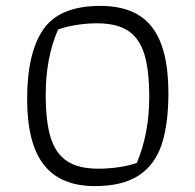

<svg xmlns="http://www.w3.org/2000/svg" viewBox="-20 -624 662 651"><path d="M72 -288Q72 -445 127 -524.5Q182 -604 320 -604Q440 -604 495.5 -532Q551 -460 551 -308Q551 -204 528.5 -135Q506 -66 451 -29.5Q396 7 302 7Q185 7 128.5 -65.5Q72 -138 72 -288ZM444 -72Q486 -172 486 -294Q486 -386 469.5 -440Q453 -494 414.5 -519.5Q376 -545 308 -545Q273 -545 237 -539Q201 -533 177 -524Q135 -428 135 -303Q135 -211 152 -157Q169 -103 207.5 -77.5Q246 -52 314 -52Q349 -52 385 -57.5Q421 -63 444 -72Z"/></svg>

Font: Athiti
Style: Regular
Weight: 400
Designer: CadsonDemak Team
Foundry: CadsonDemak
Version: Version 1.032